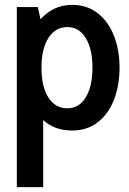

<svg xmlns="http://www.w3.org/2000/svg" viewBox="-20 -525 530 787"><path d="M470 -248Q470 -176 447.5 -117Q425 -58 381 -24Q337 10 276 10Q203 10 157 -33V242H49V-496H135L146 -446Q199 -505 276 -505Q337 -505 380.5 -471Q424 -437 447 -378.5Q470 -320 470 -248ZM359 -248Q359 -324 331.5 -369Q304 -414 256 -414Q207 -414 178.5 -369.5Q150 -325 150 -248Q150 -169 178.5 -125Q207 -81 256 -81Q304 -81 331.5 -126Q359 -171 359 -248Z"/></svg>

Font: Cabin Condensed SemiBold
Style: Regular
Weight: 600
Width: 3
Designer: Pablo Impallari
Foundry: Pablo Impallari. http://www.impallari.com Igino Marini. http://www.ikern.com
Version: Version 2.200